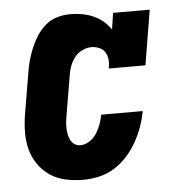

<svg xmlns="http://www.w3.org/2000/svg" viewBox="-45 -580 589 631"><g transform="rotate(-5 250.0 -265.0)"><path d="M205 8Q176 8 147.5 2Q119 -4 96 -19.5Q73 -35 57 -58Q41 -81 34 -108.5Q27 -136 27.5 -165.5Q28 -195 33 -225L55 -355Q58 -376 63.5 -396.5Q69 -417 77.5 -437.5Q86 -458 98 -477Q110 -496 127.5 -511Q145 -526 166.5 -532Q188 -538 209 -538Q229 -538 248.5 -534.5Q268 -531 285 -523.5Q302 -516 316.5 -504Q331 -492 342 -476L350 -530H471L441 -349H320Q323 -363 322 -377Q321 -391 314.5 -402Q308 -413 295.5 -418.5Q283 -424 269 -424Q254 -424 238.5 -416.5Q223 -409 213 -395.5Q203 -382 197.5 -367Q192 -352 190 -336L168 -206Q166 -195 165 -185Q164 -175 164.5 -164.5Q165 -154 167 -144Q169 -134 173.5 -125.5Q178 -117 186.5 -111.5Q195 -106 205 -106Q221 -106 235.5 -115.5Q250 -125 259 -139Q268 -153 273.5 -168.5Q279 -184 282 -200H419Q414 -173 405 -148Q396 -123 382.5 -99Q369 -75 350 -54Q331 -33 307.5 -18.5Q284 -4 257.5 2Q231 8 205 8Z"/></g></svg>

Font: Iosevka Slab Heavy Oblique
Style: Regular
Weight: 900
Italic angle: -9°
Monospace: yes
Designer: Belleve Invis
Foundry: Belleve Invis
Version: Version 11.1.1; ttfautohint (v1.8.3)